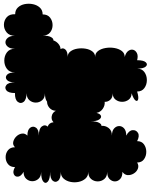

<svg xmlns="http://www.w3.org/2000/svg" viewBox="88 -856 789 1006"><g transform="rotate(-90 483.0 -353.5)"><path d="M911 -669Q933 -669 946.5 -654.5Q960 -640 964 -618.5Q968 -597 963.5 -575.5Q959 -554 945.5 -539.5Q932 -525 910 -525Q910 -499 893 -486Q876 -473 854 -473Q832 -473 815.5 -486Q799 -499 799 -525Q799 -495 791 -481Q783 -467 774 -469Q769 -454 756.5 -443Q744 -432 728 -431Q737 -419 726.5 -406.5Q716 -394 687 -394Q705 -394 716 -379.5Q727 -365 730.5 -343.5Q734 -322 730.5 -300.5Q727 -279 716 -264.5Q705 -250 687 -250Q707 -250 718.5 -234.5Q730 -219 734 -195.5Q738 -172 734 -149Q730 -126 718.5 -110.5Q707 -95 687 -95Q710 -89 719 -76Q728 -63 724.5 -50.5Q721 -38 707 -31Q693 -24 670 -30Q670 4 659 15.5Q648 27 637 15.5Q626 4 626 -30Q626 -5 608 8Q590 21 566 21Q542 21 524 8Q506 -5 506 -30Q476 -21 464 -25Q452 -29 459.5 -39Q467 -49 497 -59Q475 -59 463.5 -74Q452 -89 452 -108.5Q452 -128 463.5 -143Q475 -158 497 -158Q473 -158 462 -171.5Q451 -185 452 -200Q433 -198 415.5 -210Q398 -222 394 -243Q389 -223 378.5 -219.5Q368 -216 359 -229.5Q350 -243 350 -273Q350 -244 342.5 -230Q335 -216 326 -217Q328 -197 315 -179.5Q302 -162 275 -162Q300 -162 312.5 -150.5Q325 -139 325 -124Q325 -109 312.5 -98Q300 -87 275 -87Q302 -73 303.5 -54Q305 -35 289 -25.5Q273 -16 246 -30Q246 -6 229 6Q212 18 190 18Q168 18 151 6Q134 -6 134 -30Q118 -20 102 -26Q86 -32 76.5 -47.5Q67 -63 68 -79.5Q69 -96 85 -107Q60 -107 47.5 -119Q35 -131 35 -146.5Q35 -162 47.5 -174.5Q60 -187 85 -187Q60 -187 47.5 -202Q35 -217 35 -236.5Q35 -256 47.5 -271Q60 -286 85 -286Q63 -286 50 -300.5Q37 -315 32.5 -336.5Q28 -358 32.5 -379.5Q37 -401 50 -415.5Q63 -430 85 -430Q50 -430 38.5 -444Q27 -458 38.5 -472Q50 -486 85 -486Q47 -486 34 -498Q21 -510 34 -521.5Q47 -533 85 -533Q61 -533 48.5 -547Q36 -561 36 -579Q36 -597 48.5 -611Q61 -625 85 -625Q62 -638 60 -653.5Q58 -669 72.5 -676Q87 -683 110 -670Q110 -694 125.5 -706.5Q141 -719 162 -719Q183 -719 198.5 -706.5Q214 -694 214 -670Q227 -683 243 -679Q259 -675 271 -662.5Q283 -650 285.5 -634Q288 -618 275 -605Q306 -605 316.5 -590Q327 -575 316.5 -560Q306 -545 275 -545Q312 -545 323.5 -528.5Q335 -512 322 -499Q343 -491 345 -468Q358 -481 377 -477.5Q396 -474 405 -456Q406 -477 420.5 -489.5Q435 -502 453 -502Q466 -513 497 -513Q473 -513 460.5 -527.5Q448 -542 448 -561Q448 -580 460.5 -594.5Q473 -609 497 -609Q463 -610 451.5 -625Q440 -640 452 -655.5Q464 -671 498 -670Q498 -704 512 -715Q526 -726 540 -715Q554 -704 554 -670Q554 -702 567 -712.5Q580 -723 593 -712.5Q606 -702 606 -670Q606 -698 624.5 -712Q643 -726 668 -726Q693 -726 711.5 -712Q730 -698 730 -670Q730 -695 740.5 -707.5Q751 -720 764 -720Q777 -720 787.5 -707.5Q798 -695 798 -670Q798 -699 815.5 -713.5Q833 -728 855.5 -728Q878 -728 895 -713.5Q912 -699 911 -669Z"/></g></svg>

Font: Rubik Bubbles
Style: Regular
Weight: 400
Designer: Hubert and Fischer, NaN
Foundry: Hubert and Fischer, NaN
Version: Version 2.200